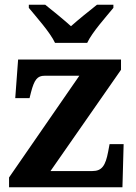

<svg xmlns="http://www.w3.org/2000/svg" viewBox="-20 -786 569 806"><path d="M211 -606H346C367 -651 425 -715 456 -753V-766H387C359 -744 308 -703 278 -676C248 -703 198 -744 170 -766H101V-753C132 -715 190 -651 211 -606ZM18 0H494L499 -181H440L434 -149C423 -91 408 -68 368 -68H192L488 -493V-536H56L44 -374H104L110 -398C124 -452 137 -468 167 -468H313L18 -41Z"/></svg>

Font: Noto Serif NP Hmong
Style: Bold
Weight: 700
Designer: Dalton Maag Ltd
Foundry: Dalton Maag Ltd
Version: Version 1.001